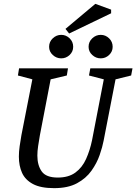

<svg xmlns="http://www.w3.org/2000/svg" viewBox="-20 -967 708 997"><path d="M261 10Q191 10 151 -11.5Q111 -33 94.5 -69.5Q78 -106 78 -154Q78 -179 82 -207.5Q86 -236 91 -264L148 -555L73 -575L79 -612H333L327 -575L243 -555L187 -264Q182 -235 178 -208.5Q174 -182 174 -159Q174 -109 196.5 -77Q219 -45 280 -45Q336 -45 371.5 -71Q407 -97 427 -141.5Q447 -186 458 -239L519 -555L442 -575L449 -612H668L661 -575L580 -555L518 -236Q512 -204 497.5 -162Q483 -120 455 -80.5Q427 -41 380 -15.5Q333 10 261 10ZM503 -664Q478 -664 459 -681.5Q440 -699 440 -724Q440 -750 459 -768Q478 -786 503 -786Q528 -786 546.5 -768Q565 -750 565 -724Q565 -699 546.5 -681.5Q528 -664 503 -664ZM298 -664Q273 -664 254 -681.5Q235 -699 235 -724Q235 -750 254 -768Q273 -786 298 -786Q323 -786 341.5 -768Q360 -750 360 -724Q360 -699 341.5 -681.5Q323 -664 298 -664ZM339 -793 320 -817 475 -947 557 -917V-898Z"/></svg>

Font: Manuale Medium
Style: Italic
Weight: 500
Italic angle: -11°
Version: Version 1.002